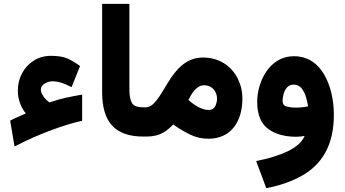

<svg xmlns="http://www.w3.org/2000/svg" viewBox="-20 -707 1787 994"><path d="M191.4 -243.2C191.4 -255.9 198.2 -266.1 211.4 -274.4C224.6 -282.2 237.8 -286.1 251 -286.1C288.1 -286.1 320.8 -271 350.6 -255.9L394.5 -365.2C372.6 -381.3 351.1 -394 330.1 -403.8C308.6 -413.1 280.3 -418 244.6 -418C210.9 -418 181.2 -409.7 155.3 -393.6C103.5 -360.8 72.3 -303.7 72.3 -237.8C72.3 -190.9 89.8 -148.4 113.8 -119.6C90.3 -108.4 56.2 -95.7 32.7 -82.5L55.2 51.3C116.7 19.5 178.2 -7.8 239.3 -30.8C300.3 -53.7 355.5 -70.8 405.3 -82V-217.3C340.3 -205.1 307.1 -200.7 235.8 -176.8C225.6 -183.6 215.3 -193.4 206.1 -206.5C196.3 -219.7 191.4 -231.9 191.4 -243.2Z M508.8 -230.5C508.8 -77.6 572.8 0 722.7 0H734.9V-151.4H722.7C691.4 -151.4 671.4 -158.7 663.1 -173.8C654.3 -188.5 649.9 -211.9 649.9 -244.6V-687H508.8Z M1059.1 11.2C1177.7 11.2 1234.9 -80.1 1234.9 -196.8C1234.9 -234.4 1226.6 -269 1210.4 -301.3C1177.2 -365.7 1114.7 -409.2 1030.8 -409.2C942.4 -409.2 890.1 -345.7 850.1 -280.3C809.1 -214.8 778.8 -151.4 734.4 -151.4H715.3V0H736.8C812 0 842.8 -29.3 877 -62.5C904.8 -42.5 933.6 -25.4 963.4 -10.7C993.2 3.9 1024.9 11.2 1059.1 11.2ZM1035.6 -265.6C1056.6 -265.6 1073.2 -258.8 1085.4 -245.1C1097.7 -231 1103.5 -214.8 1103.5 -196.8C1103.5 -182.1 1100.1 -168.5 1093.8 -156.2C1087.4 -144 1076.2 -137.7 1060.1 -137.7C1045.9 -137.7 1027.8 -141.6 1004.9 -153.8C990.7 -161.6 973.6 -173.3 955.6 -189.5C969.7 -218.8 996.6 -265.6 1035.6 -265.6Z M1708.5 -113.3C1708.5 -189 1691.9 -262.7 1658.2 -321.3C1624.5 -379.4 1572.8 -416 1501 -416C1375.5 -416 1311.5 -284.7 1311.5 -179.7C1311.5 -114.7 1330.1 -68.8 1366.7 -41C1403.3 -13.2 1452.6 1 1514.6 1C1527.8 1 1542 -0.5 1557.1 -3.4C1544.4 27.3 1515.6 53.7 1470.7 75.7C1425.8 97.2 1371.1 114.3 1306.2 126.5L1358.4 267.1C1428.7 253.9 1490.2 232.4 1543 202.6C1647.9 143.6 1708.5 43.5 1708.5 -113.3ZM1511.7 -149.9C1493.2 -149.9 1477.1 -151.9 1463.4 -155.8C1449.7 -159.2 1442.9 -169.4 1442.9 -185.5C1442.9 -195.3 1444.8 -206.5 1448.2 -219.7C1455.1 -245.6 1470.7 -269 1500 -269C1517.6 -269 1531.7 -262.2 1542 -249C1552.2 -235.4 1559.6 -219.7 1564.9 -202.1C1569.8 -184.1 1573.2 -168.9 1575.2 -156.2C1563 -153.8 1539.6 -149.9 1511.7 -149.9Z"/></svg>

Font: Vazirmatn Black
Style: Regular
Weight: 900
Designer: Saber Rastikerdar
Foundry: Saber Rastikerdar
Version: Version 33.003